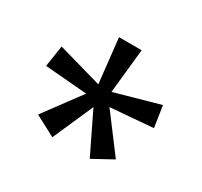

<svg xmlns="http://www.w3.org/2000/svg" viewBox="-103 -895 757 720"><g transform="rotate(30 275.5 -535.0)"><path d="M322 -760 302 -568 494 -622 508 -530 324 -515 443 -357 357 -310 272 -485 195 -310 106 -357 223 -515 41 -530 55 -622 245 -568 224 -760Z"/></g></svg>

Font: Noto Sans Palmyrene
Style: Regular
Weight: 400
Designer: Monotype Design Team
Foundry: Monotype Imaging Inc.
Version: Version 2.001; ttfautohint (v1.8.4.7-5d5b)